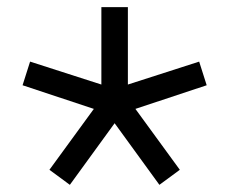

<svg xmlns="http://www.w3.org/2000/svg" viewBox="-20 -568 640 536"><path d="M175 -52 118 -94 242 -264 43 -330 64 -396 263 -332V-548H337V-332L536 -396L557 -330L358 -264L482 -94L425 -52L300 -224Z"/></svg>

Font: Lilex
Style: Regular
Weight: 400
Monospace: yes
Designer: Mike Abbink, Paul van der Laan, Pieter van Rosmalen, Mikhael Khrustik
Foundry: Mikhael Khrustik
Version: Version 2.510